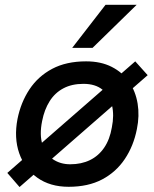

<svg xmlns="http://www.w3.org/2000/svg" viewBox="-20 -764 638 793"><path d="M60.7 8.5 10.2 -49.8 538.6 -510.6 589.9 -453.5ZM263.5 7.5Q186.6 7.5 133.9 -30.2Q81.3 -67.9 59.3 -131.3Q37.4 -194.8 52.2 -272.2Q65.9 -340.8 101.6 -394.8Q137.3 -448.8 195.5 -479.7Q253.7 -510.6 335.6 -510.6Q396.7 -510.6 441.5 -487.8Q486.3 -465 513.2 -425.8Q540.2 -386.5 548.4 -336.1Q556.7 -285.8 545.4 -231Q531.7 -161.1 495.4 -107.1Q459.2 -53.1 401.6 -22.8Q344.1 7.5 263.5 7.5ZM270.1 -85.5Q316.2 -85.5 351.6 -102.8Q387.1 -120.1 410.3 -154.1Q433.5 -188 441.9 -237.6Q452.2 -288.1 442.5 -328.8Q432.7 -369.4 403.3 -393.6Q373.9 -417.7 324.5 -417.7Q276.5 -417.7 241.7 -399.1Q206.8 -380.6 185.1 -346.1Q163.3 -311.7 154 -264.2Q142.4 -207 155.4 -166.8Q168.3 -126.7 198.8 -106.1Q229.3 -85.5 270.1 -85.5ZM278.2 -566.3 416 -744.3H544.6L362.3 -566.3Z"/></svg>

Font: REM Medium
Style: Italic
Weight: 500
Italic angle: -11°
Designer: Octavio Pardo
Foundry: Ashler Design
Version: Version 1.005;gftools[0.9.28]